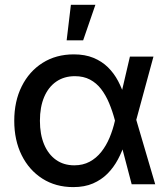

<svg xmlns="http://www.w3.org/2000/svg" viewBox="-20 -764 696 796"><path d="M283.7 11.7Q210.9 11.7 155.8 -23.4Q100.6 -58.6 69.8 -120.6Q39.1 -182.6 39.1 -263.2Q39.1 -344.2 70.1 -406.2Q101.1 -468.3 156.7 -503.4Q212.4 -538.6 286.1 -538.6Q332.5 -538.6 367.4 -524.2Q402.3 -509.8 427.5 -485.1Q452.6 -460.4 469.7 -428Q486.8 -395.5 497.6 -359.4H529.8L544.4 -269L623.5 0H525.9L456.1 -266.1Q446.3 -303.2 432.4 -336.4Q418.5 -369.6 399.2 -394.8Q379.9 -419.9 353 -434.1Q326.2 -448.2 290.5 -448.2Q246.1 -448.2 213.4 -425.8Q180.7 -403.3 163.1 -361.8Q145.5 -320.3 145.5 -263.2Q145.5 -207 162.8 -165.5Q180.2 -124 212.2 -101.3Q244.1 -78.6 288.1 -78.6Q323.7 -78.6 351.6 -93.5Q379.4 -108.4 399.9 -134.3Q420.4 -160.2 434.3 -193.4Q448.2 -226.6 456.5 -263.2L518.6 -529.3H616.2L543.9 -263.2L529.3 -171.9H498Q486.3 -135.7 468.8 -102.8Q451.2 -69.8 425.8 -44.2Q400.4 -18.6 365.5 -3.4Q330.6 11.7 283.7 11.7ZM256.3 -596.7 273.9 -744.1H375.5L324.7 -596.7Z"/></svg>

Font: Inter 24pt Medium
Style: Regular
Weight: 500
Designer: Rasmus Andersson
Foundry: rsms
Version: Version 4.001;git-66647c0bb